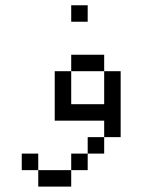

<svg xmlns="http://www.w3.org/2000/svg" viewBox="-20 -645 540 728"><path d="M312.5 -562.5V-625H250V-562.5ZM125 0V62.5H250V0ZM125 0V-62.5H62.5V0ZM250 0H312.5V-62.5H250ZM312.5 -62.5H375V-125H312.5ZM375 -125H437.5Q437.5 -125 437.5 -375H375Q375 -375 375 -250H250Q250 -250 250 -375H187.5V-187.5H375ZM250 -375H375V-437.5H250Z"/></svg>

Font: UnifontExMono
Style: Regular
Weight: 500
Version: Version 15.0.06